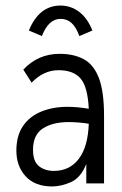

<svg xmlns="http://www.w3.org/2000/svg" viewBox="-20 -661 440 692"><path d="M168 11Q106 11 72.5 -25.5Q39 -62 39 -118Q39 -172 63 -207Q87 -242 129 -259Q171 -276 223 -276Q259 -276 300 -269Q296 -349 270 -378.5Q244 -408 191 -408Q137 -408 94 -363L64 -410Q117 -467 195 -467Q246 -467 282 -447.5Q318 -428 336.5 -379.5Q355 -331 355 -243V0H291V-70Q271 -20 235.5 -4.5Q200 11 168 11ZM99 -121Q99 -79 120.5 -62Q142 -45 174 -45Q231 -45 264 -88.5Q297 -132 300 -215Q282 -218 263 -219.5Q244 -221 227 -221Q170 -221 134.5 -198Q99 -175 99 -121ZM131 -531 84 -551Q121 -641 198 -641Q235 -641 265 -618.5Q295 -596 313 -551L266 -531Q254 -564 237.5 -578.5Q221 -593 198 -593Q155 -593 131 -531Z"/></svg>

Font: Inconsolata Condensed
Style: Regular
Weight: 400
Width: 3
Monospace: yes
Designer: Raph Levien, Cyreal, Brenton Simpson
Foundry: Raph Levien, Cyreal, Google
Version: Version 3.000; ttfautohint (v1.8.2.53-6de2)